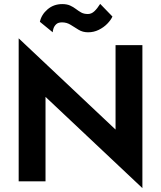

<svg xmlns="http://www.w3.org/2000/svg" viewBox="-20 -932 828 987"><path d="M185 -820Q193 -857 224.5 -884Q256 -911 300 -911Q324 -911 340.5 -903.5Q357 -896 370 -886Q383 -876 397 -868Q411 -860 432 -860Q450 -860 465 -874Q480 -888 495 -912L558 -847Q550 -829 531.5 -810Q513 -791 487.5 -778.5Q462 -766 433 -766Q405 -766 384 -779Q363 -792 343 -804.5Q323 -817 299 -817Q279 -817 269 -807.5Q259 -798 255 -786Q251 -774 251 -766ZM574 -700H712V35L214 -434V0H76V-735L574 -266Z"/></svg>

Font: Von Semi
Style: Regular
Weight: 600
Version: Version 4.000; ttfautohint (v1.8.4.7-5d5b)